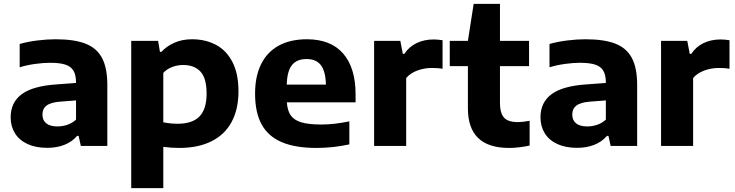

<svg xmlns="http://www.w3.org/2000/svg" viewBox="-20 -760 3826 1000"><path d="M539 -317.5V0H401L389.5 -52.5H382Q355 -21 315 -5.5Q275 10 226.5 10Q166 10 123 -10Q80 -30 57.8 -66Q35.5 -102 35.5 -149Q35.5 -227 93.8 -269.8Q152 -312.5 276.5 -320.5L376 -328V-330Q376 -369 362.8 -391.5Q349.5 -414 320.2 -423.5Q291 -433 241 -433Q205.5 -433 162.5 -427Q119.5 -421 82.5 -409.5V-531Q124.5 -543 174.5 -549.2Q224.5 -555.5 269.5 -555.5Q366 -555.5 424.5 -533Q483 -510.5 511 -458.8Q539 -407 539 -317.5ZM376 -137V-237L292 -230.5Q243.5 -226.5 222.2 -210Q201 -193.5 201 -163.5Q201 -134 220.8 -117.8Q240.5 -101.5 279 -101.5Q305.5 -101.5 330.8 -110Q356 -118.5 376 -137Z M663.5 -547H803.5L813 -490H820.5Q849 -520.5 889.5 -538Q930 -555.5 980 -555.5Q1049 -555.5 1103.5 -527.2Q1158 -499 1190 -438.2Q1222 -377.5 1222 -284.5Q1222 -190 1185.8 -123.8Q1149.5 -57.5 1080.2 -23.5Q1011 10.5 913 10.5Q874.5 10.5 830.5 5V220H663.5ZM1056 -272.5Q1056 -353 1024 -387.2Q992 -421.5 934 -421.5Q904.5 -421.5 877.2 -411.2Q850 -401 830.5 -380.5V-123Q868 -115.5 905.5 -115.5Q982 -115.5 1019 -153.5Q1056 -191.5 1056 -272.5Z M1832 -227H1474Q1477 -183.5 1494.5 -158.8Q1512 -134 1549.8 -122.8Q1587.5 -111.5 1653.5 -111.5Q1721 -111.5 1799.5 -128V-8Q1714 10.5 1628.5 10.5Q1518.5 10.5 1447.8 -19.5Q1377 -49.5 1342.8 -111.8Q1308.5 -174 1308.5 -272.5Q1308.5 -362.5 1340 -426Q1371.5 -489.5 1432 -522.5Q1492.5 -555.5 1578.5 -555.5Q1702.5 -555.5 1767.2 -481.2Q1832 -407 1832 -267.5ZM1473.5 -319.5H1677.5Q1675.5 -390 1650.8 -421.2Q1626 -452.5 1576.5 -452.5Q1526 -452.5 1500.8 -421.2Q1475.5 -390 1473.5 -319.5Z M1928.5 -547H2065L2078 -479.5H2086Q2110 -516.5 2149.8 -535.5Q2189.5 -554.5 2238 -554.5Q2259 -554.5 2285 -550.5V-402Q2264.5 -406 2228 -406Q2190 -406 2153.2 -392.5Q2116.5 -379 2095.5 -353.5V0H1928.5Z M2738.5 -131V-2Q2714.5 3.5 2686 7Q2657.5 10.5 2631.5 10.5Q2417 10.5 2417 -195.5V-415.5H2322.5V-547H2417L2447 -740H2584V-547H2735.5V-415.5H2584V-225.5Q2584 -187.5 2593.8 -165.2Q2603.5 -143 2624 -133.5Q2644.5 -124 2678 -124Q2701 -124 2738.5 -131Z M3298.5 -317.5V0H3160.5L3149 -52.5H3141.5Q3114.5 -21 3074.5 -5.5Q3034.5 10 2986 10Q2925.5 10 2882.5 -10Q2839.5 -30 2817.2 -66Q2795 -102 2795 -149Q2795 -227 2853.2 -269.8Q2911.5 -312.5 3036 -320.5L3135.5 -328V-330Q3135.5 -369 3122.2 -391.5Q3109 -414 3079.8 -423.5Q3050.5 -433 3000.5 -433Q2965 -433 2922 -427Q2879 -421 2842 -409.5V-531Q2884 -543 2934 -549.2Q2984 -555.5 3029 -555.5Q3125.5 -555.5 3184 -533Q3242.5 -510.5 3270.5 -458.8Q3298.5 -407 3298.5 -317.5ZM3135.5 -137V-237L3051.5 -230.5Q3003 -226.5 2981.8 -210Q2960.5 -193.5 2960.5 -163.5Q2960.5 -134 2980.2 -117.8Q3000 -101.5 3038.5 -101.5Q3065 -101.5 3090.2 -110Q3115.5 -118.5 3135.5 -137Z M3423 -547H3559.5L3572.5 -479.5H3580.5Q3604.5 -516.5 3644.2 -535.5Q3684 -554.5 3732.5 -554.5Q3753.5 -554.5 3779.5 -550.5V-402Q3759 -406 3722.5 -406Q3684.5 -406 3647.8 -392.5Q3611 -379 3590 -353.5V0H3423Z"/></svg>

Font: Encode Sans Semi Expanded
Style: Bold
Weight: 700
Width: 6
Designer: Multiple Designers
Foundry: Impallari Type
Version: Version 2.000